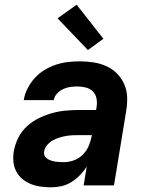

<svg xmlns="http://www.w3.org/2000/svg" viewBox="-20 -789 640 817"><path d="M198 8Q175 8 153 5Q131 2 111 -6Q91 -14 75 -27.5Q59 -41 49 -60Q39 -79 37 -101.5Q35 -124 39 -147Q44 -175 58 -203Q72 -231 95 -252Q118 -273 146 -286.5Q174 -300 203 -308Q232 -316 261 -318.5Q290 -321 319 -321H389L391 -334Q394 -353 390.5 -370.5Q387 -388 375 -400Q363 -412 345.5 -416.5Q328 -421 310 -421Q294 -421 279 -419Q264 -417 249 -410Q234 -403 222.5 -390.5Q211 -378 209 -363H81Q85 -388 97 -412Q109 -436 127.5 -456.5Q146 -477 169 -491Q192 -505 217.5 -513.5Q243 -522 268.5 -525Q294 -528 319 -528Q349 -528 378 -523.5Q407 -519 432.5 -507.5Q458 -496 477.5 -476.5Q497 -457 508.5 -431Q520 -405 521 -376Q522 -347 517 -317L465 0H336L349 -80Q337 -61 320.5 -44Q304 -27 284 -14.5Q264 -2 242 3Q220 8 198 8ZM251 -99Q273 -99 295 -107Q317 -115 333.5 -132Q350 -149 358.5 -170.5Q367 -192 371 -214H319Q304 -214 290 -213.5Q276 -213 261.5 -210.5Q247 -208 232.5 -203.5Q218 -199 204.5 -191.5Q191 -184 180.5 -171.5Q170 -159 168 -145Q166 -136 169.5 -127.5Q173 -119 180.5 -114Q188 -109 196.5 -106Q205 -103 214 -101.5Q223 -100 232.5 -99.5Q242 -99 251 -99ZM354 -576 225 -711 306 -769 420 -624Z"/></svg>

Font: Iosevka Aile Extrabold
Style: Italic
Weight: 800
Italic angle: -9°
Designer: Belleve Invis
Foundry: Belleve Invis
Version: Version 31.1.0; ttfautohint (v1.8.4)